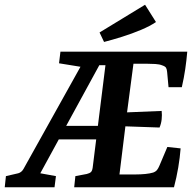

<svg xmlns="http://www.w3.org/2000/svg" viewBox="-45 -790 828 810"><path d="M268 0 273 -47 321 -56Q333 -59 338.5 -64Q344 -69 346 -83L407 -572H745Q742 -536 736.5 -498.5Q731 -461 722 -422H666L660 -487Q659 -498 655.5 -504Q652 -510 640 -514Q628 -519 610.5 -520Q593 -521 578 -521H518L491 -316L637 -322Q639 -305 637 -286.5Q635 -268 628 -252L484 -257L459 -54H525Q548 -54 568 -56Q588 -58 601 -62Q612 -66 617.5 -73Q623 -80 628 -92L661 -170L717 -164Q714 -125 707 -83.5Q700 -42 689 0ZM-25 0 -20 -47 32 -59Q46 -63 54 -77L330 -572H435L422 -515H374L125 -59L191 -47L185 0ZM166 -202 190 -259H412L405 -202ZM315 -505 204 -523 210 -572H351ZM394 -613 375 -653 567 -770 613 -697Q588 -680 550 -664Q512 -648 470.5 -635Q429 -622 394 -613Z"/></svg>

Font: Yrsa SemiBold
Style: Italic
Weight: 600
Italic angle: -7.10001°
Version: Version 2.004